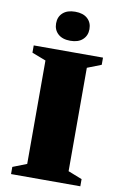

<svg xmlns="http://www.w3.org/2000/svg" viewBox="-97 -948 633 1003"><g transform="rotate(10 219.0 -447.0)"><path d="M403 -38V0H35.5V-38L109.5 -67V-615.5L35.5 -644V-682.5H403V-644.5L329 -615.5V-67ZM219 -739.5Q177 -739.5 153.8 -760.8Q130.5 -782 130.5 -816.5Q130.5 -851.5 153.8 -872.5Q177 -893.5 219 -893.5Q261 -893.5 284.2 -872.5Q307.5 -851.5 307.5 -816.5Q307.5 -782 284.2 -760.8Q261 -739.5 219 -739.5Z"/></g></svg>

Font: Newsreader ExtraBold
Style: Regular
Weight: 800
Designer: Hugues Gentile
Foundry: Production Type
Version: Version 1.003